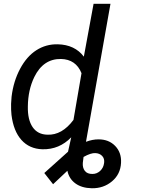

<svg xmlns="http://www.w3.org/2000/svg" viewBox="-20 -770 736 1003"><path d="M40.5 -265.1Q50.3 -345.7 85 -410.6Q119.6 -475.6 170.2 -507.8Q220.7 -540 281.7 -538.6Q370.6 -536.6 418 -474.1L468.8 -750H557.1L429.2 -29.3Q462.9 -42 494.6 -42Q548.8 -42 582 -7.3Q615.2 27.3 612.3 80.6Q609.4 140.1 565.2 177.2Q521 214.4 459.5 213.4Q407.2 212.4 374 188.2Q340.8 164.1 332 122.1L257.3 192.4L211.4 133.8L335.4 22.5L352.1 -52.7Q289.6 11.7 201.7 9.8Q133.8 7.8 92 -38.8Q50.3 -85.4 40 -169.9L38.1 -196.3Q36.6 -225.1 40.5 -265.1ZM125.5 -214.4Q124 -144.5 150.4 -106Q176.8 -67.4 227.5 -66.4Q303.7 -63 363.8 -143.6L405.8 -387.7Q376.5 -460 298.8 -461.9Q206.1 -463.4 159.2 -367.7Q126.5 -300.3 125.5 -214.4ZM478.5 29.8Q455.1 28.3 416.5 49.8L412.6 80.6Q410.6 106.4 423.3 122.8Q436 139.2 463.4 138.7Q485.8 138.7 503.2 122.8Q520.5 106.9 523.9 81.1Q526.9 58.6 513.7 44.7Q500.5 30.8 478.5 29.8Z"/></svg>

Font: Roboto
Style: Italic
Weight: 400
Italic angle: -12°
Designer: Google
Version: Version 2.134; 2016; ttfautohint (v1.6)